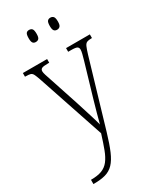

<svg xmlns="http://www.w3.org/2000/svg" viewBox="-241 -816 944 1132"><g transform="rotate(-30 231.5 -249.5)"><path d="M40 210Q86 210 114.5 199Q143 188 162 163.5Q181 139 196 99.5Q211 60 229 2L76 -454Q67 -480 60.5 -492.5Q54 -505 42.5 -508Q31 -511 9 -511H7V-536H172V-511H163Q131 -511 121 -505.5Q111 -500 111 -487Q111 -478 116.5 -460.5Q122 -443 132 -414L195 -223Q212 -169 227 -121.5Q242 -74 249 -46Q256 -75 266.5 -112Q277 -149 290 -195L356 -419Q362 -440 366.5 -457.5Q371 -475 371 -486Q371 -499 362 -505Q353 -511 320 -511H301V-536H463V-511H459Q439 -511 428.5 -506.5Q418 -502 411 -486.5Q404 -471 394 -438L261 12Q240 83 221 127.5Q202 172 178.5 196.5Q155 221 122.5 230Q90 239 43 239H40ZM310 -656Q297 -656 290 -664.5Q283 -673 283 -696Q283 -721 290 -729.5Q297 -738 310 -738Q323 -738 330.5 -729.5Q338 -721 338 -696Q338 -673 330.5 -664.5Q323 -656 310 -656ZM165 -656Q152 -656 145.5 -664.5Q139 -673 139 -696Q139 -721 145.5 -729.5Q152 -738 165 -738Q179 -738 186 -729.5Q193 -721 193 -696Q193 -673 186 -664.5Q179 -656 165 -656Z"/></g></svg>

Font: Noto Serif Condensed ExtraLight
Style: Regular
Weight: 200
Width: 3
Designer: Monotype Design Team
Foundry: Monotype Imaging Inc.
Version: Version 2.013; ttfautohint (v1.8.4.7-5d5b)